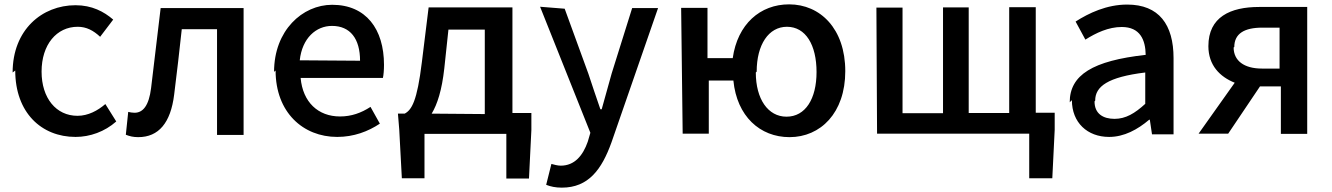

<svg xmlns="http://www.w3.org/2000/svg" viewBox="-20 -584 6119 882"><path d="M50 -260C50 -67 170 45 327 45C393 45 461 21 514 -26L464 -106C429 -76 385 -52 336 -52C238 -52 171 -133 171 -255C171 -379 240 -461 337 -461C377 -461 409 -444 440 -415L500 -494C457 -531 402 -560 327 -560C173 -560 38 -447 38 -251Z M558 35C576 42 592 46 615 46C709 46 764 -20 780 -149C793 -249 804 -351 815 -450H977V36H1099V-547H718C703 -424 689 -301 674 -179C664 -99 637 -66 598 -66C587 -66 578 -68 569 -70Z M1246 -260C1246 -68 1372 45 1529 45C1605 45 1671 20 1725 -16L1682 -93C1639 -65 1594 -49 1542 -49C1441 -49 1371 -115 1361 -226H1739C1742 -239 1744 -263 1744 -286C1744 -451 1661 -562 1506 -562C1369 -562 1239 -444 1239 -254ZM1357 -307C1368 -409 1432 -465 1505 -465C1589 -465 1634 -406 1634 -305Z M1814 11 1826 235H1930V31H2306V236H2410L2421 13V-65H2334V-550H1949L1918 -299C1896 -118 1871 -79 1839 -62H1808ZM1963 -62C1989 -105 2010 -170 2021 -270L2040 -448H2207V-60Z M2461 -553 2692 26 2680 67C2658 130 2620 177 2556 177C2541 177 2524 172 2513 169L2489 265C2509 273 2532 278 2561 278C2683 278 2744 195 2789 70L3003 -547H2884L2790 -247L2744 -82H2738C2719 -136 2700 -194 2683 -245L2574 -544Z M3116 30H3236V-214H3349C3365 -50 3471 46 3607 46C3749 46 3863 -65 3863 -257C3863 -452 3748 -564 3605 -564C3472 -564 3368 -473 3346 -317H3230V-548H3109ZM3456 -255C3456 -379 3511 -461 3595 -461C3681 -461 3731 -378 3731 -253C3731 -130 3680 -48 3593 -48C3508 -48 3452 -129 3452 -251Z M4009 30H4708V235H4814L4825 12V-66H4738V-551H4616V-65H4430V-550H4312V-64H4126V-549H4006Z M4904 -124C4904 -21 4975 45 5075 45C5144 45 5206 11 5259 -34H5262L5272 33H5371V-317C5371 -471 5304 -563 5158 -563C5064 -563 4982 -524 4921 -485L4966 -402C5015 -433 5072 -460 5133 -460C5218 -460 5242 -400 5243 -332C5000 -305 4894 -240 4894 -114ZM5011 -122C5011 -187 5069 -230 5241 -251V-107C5193 -63 5151 -38 5100 -38C5048 -38 5008 -61 5008 -118Z M5486 30H5622L5768 -187H5864V31H5985V-552H5764C5632 -552 5531 -506 5531 -372C5531 -284 5584 -231 5652 -204ZM5650 -368C5650 -430 5697 -457 5778 -457H5858V-269H5777C5695 -269 5647 -305 5647 -366Z"/></svg>

Font: GenEiGothic-pro-SemiBold
Style: Regular
Weight: 500
Designer: Ryoko NISHIZUKA (kana & ideographs); Paul D. Hunt (Latin, Greek & Cyrillic); Wenlong ZHANG (bopomofo); Sandoll Communica
Foundry: Adobe Systems Incorporated; o_tamon
Version: Version 1.000.140830